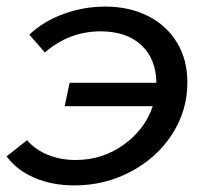

<svg xmlns="http://www.w3.org/2000/svg" viewBox="-29 -555 627 582"><path d="M539 -305Q539 -220 493 -148.5Q447 -77 368 -35Q289 7 197 7Q129 7 75.5 -16Q22 -39 -9 -81L53 -130Q78 -101 116.5 -85.5Q155 -70 200 -70Q281 -70 345.5 -116Q410 -162 434 -233H167L182 -304H445Q444 -377 399 -418.5Q354 -460 276 -460Q181 -460 107 -396L60 -450Q102 -490 163 -512.5Q224 -535 290 -535Q363 -535 419.5 -506.5Q476 -478 507.5 -426Q539 -374 539 -305Z"/></svg>

Font: Montserrat Alternates Medium
Style: Italic
Weight: 500
Italic angle: -11.3°
Designer: Julieta Ulanovsky
Foundry: Julieta Ulanovsky
Version: Version 7.200